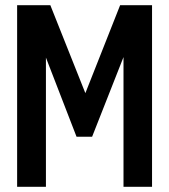

<svg xmlns="http://www.w3.org/2000/svg" viewBox="-20 -720 653 740"><path d="M46 0V-700H174L309 -361L443 -700H566V0H456V-500L335 -193H275L157 -498V0Z"/></svg>

Font: Georama Semi Condensed SemiBold
Style: Regular
Weight: 600
Width: 4
Designer: Jean-Baptiste Levee
Foundry: Production Type
Version: Version 1.000